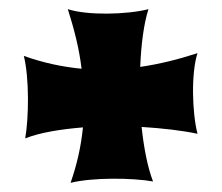

<svg xmlns="http://www.w3.org/2000/svg" viewBox="-20 -548 484 419"><path d="M304 -528C257 -516 171 -514 128 -528C142 -484 153 -441 158 -398C116 -402 74 -411 32 -426C44 -378 43 -291 35 -246C68 -259 113 -266 161 -270C157 -229 148 -189 134 -149C182 -161 269 -160 314 -152C302 -183 294 -225 289 -271C336 -268 379 -263 411 -256C399 -303 397 -389 411 -432C368 -418 327 -408 286 -402C288 -452 294 -497 304 -528Z"/></svg>

Font: Shojumaru
Style: Regular
Weight: 400
Designer: Astigmatic (AOETI)
Foundry: Astigmatic (AOETI)
Version: Version 1.000